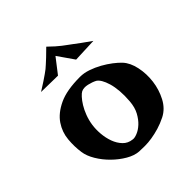

<svg xmlns="http://www.w3.org/2000/svg" viewBox="-180 -768 892 892"><g transform="rotate(-45 266.0 -322.0)"><path d="M276.4 -437.5Q301.8 -437.5 329.1 -428.2Q356.4 -418.9 381.8 -404.8Q407.2 -390.6 428.2 -374.5Q449.2 -358.4 462.9 -343.8Q487.3 -317.4 496.6 -272.9Q505.9 -228.5 500 -182.1Q494.1 -135.7 472.7 -94.7Q451.2 -53.7 413.1 -34.2Q385.7 -20.5 359.4 -12.7Q333 -4.9 308.6 -1Q284.2 2.9 262.7 2.9Q241.2 2.9 225.6 2Q196.3 0 164.6 -18.6Q132.8 -37.1 105 -64.5Q77.1 -91.8 57.6 -124.5Q38.1 -157.2 34.2 -186.5Q28.3 -226.6 32.2 -270.5Q36.1 -314.5 61 -351.6Q85.9 -388.7 137.2 -413.1Q188.5 -437.5 276.4 -437.5ZM244.1 -58.6Q254.9 -56.6 273.4 -64Q292 -71.3 310.1 -87.9Q328.1 -104.5 342.3 -130.4Q356.4 -156.2 359.4 -193.4Q362.3 -229.5 359.9 -259.8Q357.4 -290 350.6 -313Q343.8 -335.9 335 -350.6Q326.2 -365.2 316.4 -371.1Q299.8 -379.9 276.4 -385.3Q252.9 -390.6 236.3 -382.8Q228.5 -378.9 216.8 -366.2Q205.1 -353.5 193.4 -334.5Q181.6 -315.4 172.4 -291Q163.1 -266.6 159.2 -240.2Q155.3 -213.9 157.7 -183.6Q160.2 -153.3 169.9 -126.5Q179.7 -99.6 197.8 -80.6Q215.8 -61.5 244.1 -58.6ZM98.6 -515.6Q125 -532.2 142.1 -543.5Q159.2 -554.7 169.9 -562.5Q181.6 -571.3 188.5 -576.2Q194.3 -581.1 205.1 -590.8Q213.9 -598.6 228.5 -612.3Q243.2 -626 264.6 -647.5Q298.8 -614.3 318.4 -599.6Q329.1 -590.8 337.9 -585Q346.7 -579.1 360.4 -568.4Q372.1 -559.6 391.1 -545.4Q410.2 -531.2 438.5 -511.7L320.3 -506.8L264.6 -586.9L208 -513.7Z"/></g></svg>

Font: Irish Grover
Style: Regular
Weight: 400
Designer: Squid
Foundry: Font Diner, Inc DBA Sideshow
Version: Version 1.001